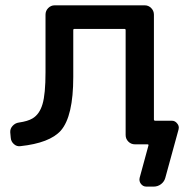

<svg xmlns="http://www.w3.org/2000/svg" viewBox="-20 -565 709 723"><path d="M559.6 -115.2Q559.6 -110.4 564.5 -110.4H627Q639.6 -110.4 647.5 -99.6Q653.3 -92.8 653.3 -84Q653.3 -81.1 652.3 -77.1L602.5 104.5Q598.6 119.1 586.4 128.4Q574.2 137.7 558.6 137.7H531.2Q518.6 137.7 510.7 127.4Q502.9 117.2 505.9 104.5L539.1 -17.6Q540 -21.5 535.2 -21.5H504.9H488.3Q473.6 -21.5 463.4 -31.7Q453.1 -42 453.1 -56.6V-451.2Q453.1 -456.1 449.2 -456.1H259.8Q255.9 -456.1 255.9 -451.2V-275.4Q255.9 -127 209 -73.2Q167 -26.4 56.6 -14.6Q43 -12.7 32.2 -22.5Q21.5 -32.2 20.5 -45.9L18.6 -66.4Q17.6 -80.1 27.3 -90.8Q37.1 -101.6 50.8 -103.5Q85 -108.4 102.5 -119.1Q128.9 -134.8 140.1 -172.9Q151.4 -210.9 151.4 -293V-509.8Q151.4 -524.4 161.6 -534.7Q171.9 -544.9 185.5 -544.9H525.4Q539.1 -544.9 549.3 -534.7Q559.6 -524.4 559.6 -509.8Z"/></svg>

Font: Gen Jyuu GothicL Medium
Style: Regular
Weight: 500
Designer: [Source Han Sans]
Ryoko NISHIZUKA  (kana & ideographs); Paul D. Hunt (Latin, Greek & Cyrillic); Wenlong ZHANG  (bopomofo
Version: Version 1.002.20150607